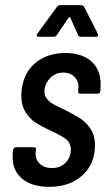

<svg xmlns="http://www.w3.org/2000/svg" viewBox="-20 -720 416 746"><path d="M29 -110Q29 -123 30 -129L31 -138Q32 -142 35 -145Q38 -148 42 -148H111Q116 -148 118.5 -145Q121 -142 120 -138L119 -131Q115 -104 133 -85.5Q151 -67 182 -67Q214 -67 234.5 -87.5Q255 -108 255 -138Q255 -166 235 -180.5Q215 -195 171 -215Q139 -230 117.5 -244Q96 -258 79.5 -284Q63 -310 63 -348Q63 -362 64 -370Q72 -438 118 -476Q164 -514 234 -514Q299 -514 335 -481.5Q371 -449 371 -392Q371 -377 370 -369V-366Q368 -356 359 -356H292Q282 -356 284 -366V-373L285 -382Q285 -406 269 -422Q253 -438 226 -438Q197 -438 177 -419Q157 -400 153 -373Q151 -352 161 -338Q171 -324 186.5 -315.5Q202 -307 236 -291Q270 -274 292.5 -259.5Q315 -245 332 -219Q349 -193 349 -156Q349 -83 300 -38.5Q251 6 171 6Q105 6 67 -25Q29 -56 29 -110ZM125 -589 201 -693Q206 -700 213 -700H296Q302 -700 307 -693L360 -589Q361 -587 361 -584Q361 -577 353 -577H293Q286 -577 283 -584L253 -652Q252 -654 250 -653.5Q248 -653 247 -652L201 -584Q196 -577 189 -577H129Q124 -577 122.5 -580.5Q121 -584 125 -589Z"/></svg>

Font: Barlow Condensed Medium
Style: Italic
Weight: 500
Width: 3
Italic angle: -7°
Designer: Jeremy Tribby
Foundry: Tribby Type
Version: Version 1.408